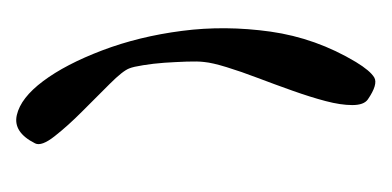

<svg xmlns="http://www.w3.org/2000/svg" viewBox="-142 -68 480 235"><g transform="rotate(-90 97.5 50.0)"><path d="M93.8 260.7Q86.9 255.9 86.9 241.7Q86.9 227.5 91.8 209Q96.7 190.4 104.5 168.5Q112.3 146.5 120.1 126Q127.9 105.5 133.3 87.9Q138.7 70.3 139.6 60.5Q140.6 52.7 140.1 39.1Q139.6 25.4 138.7 11.7Q137.7 -2 135.7 -14.2Q133.8 -26.4 131.8 -31.2Q128.9 -39.1 112.8 -55.2Q96.7 -71.3 79.1 -88.9Q61.5 -106.4 48.8 -122.6Q36.1 -138.7 40 -146.5Q53.7 -173.8 74.7 -168.9Q95.7 -164.1 116.2 -136.7Q136.7 -109.4 153.8 -64.5Q170.9 -19.5 177.7 33.2Q184.6 85.9 176.8 141.6Q168.9 197.3 139.6 246.1Q128.9 263.7 120.6 268.6Q112.3 273.4 93.8 260.7Z"/></g></svg>

Font: Give You Glory
Style: Regular
Weight: 400
Designer: Kimberly Geswein
Foundry: Kimberly Geswein
Version: Version 1.002